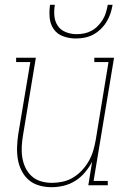

<svg xmlns="http://www.w3.org/2000/svg" viewBox="-20 -770 540 798"><path d="M194 8Q168 8 143 1Q118 -6 99.5 -22Q81 -38 69.5 -61Q58 -84 54 -109Q50 -134 51 -160.5Q52 -187 56 -213L106 -512H47V-530H129L76 -210Q72 -187 70.5 -163Q69 -139 72.5 -116.5Q76 -94 85.5 -73.5Q95 -53 111.5 -38Q128 -23 150 -16.5Q172 -10 196 -10Q218 -10 241 -15Q264 -20 284.5 -32.5Q305 -45 321.5 -63Q338 -81 349.5 -101.5Q361 -122 367.5 -144Q374 -166 378 -189L431 -512H372V-530H454L369 -18H428V0H347L363 -98Q351 -75 333.5 -54Q316 -33 293 -18.5Q270 -4 244.5 2Q219 8 194 8ZM295 -610Q268 -610 243 -619Q218 -628 203.5 -648.5Q189 -669 186.5 -696Q184 -723 188 -750H208Q204 -727 206 -704Q208 -681 220 -663Q232 -645 253.5 -636.5Q275 -628 298 -628Q314 -628 329.5 -631Q345 -634 360 -642Q375 -650 387 -662.5Q399 -675 407.5 -689Q416 -703 420.5 -718.5Q425 -734 428 -750H448Q445 -732 439 -714Q433 -696 423 -679.5Q413 -663 398.5 -649Q384 -635 367 -626Q350 -617 331.5 -613.5Q313 -610 295 -610Z"/></svg>

Font: Iosevka Curly Slab ThObl
Style: Regular
Weight: 100
Italic angle: -9°
Monospace: yes
Designer: Belleve Invis
Foundry: Belleve Invis
Version: Version 11.0.0; ttfautohint (v1.8.3)